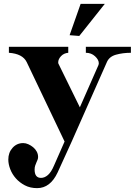

<svg xmlns="http://www.w3.org/2000/svg" viewBox="-20 -743 721 993"><path d="M26 -501H333V-470Q310 -468 295.5 -452.5Q281 -437 281 -420Q281 -414 284 -410L393 -188L489 -406Q491 -412 491 -416Q491 -434 471.5 -452Q452 -470 424 -470V-501H657V-470Q615 -470 579.5 -460Q544 -450 532 -420L350 -9L278 149Q240 230 172 230Q136 230 108.5 215.5Q81 201 62 179.5Q43 158 33 132Q23 106 23 82Q23 46 45 21.5Q67 -3 100 -3Q113 -3 126.5 3Q140 9 151.5 18.5Q163 28 170 41Q177 54 177 69Q177 77 174 84Q171 91 168 98Q165 105 162 113.5Q159 122 159 134Q159 177 192 177Q211 177 228 162Q245 147 259 114L314 -11L118 -422Q97 -465 26 -470ZM390 -557 340 -561 397 -723H522Z"/></svg>

Font: CatShop
Style: Regular
Weight: 400
Designer: Peter Wiegel
Foundry: Peter Wiegel
Version: Version 1.000 2009 initial release